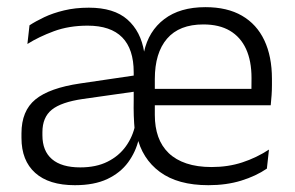

<svg xmlns="http://www.w3.org/2000/svg" viewBox="-20 -520 844 550"><path d="M577 10.5Q489.5 10.5 438 -27.5Q386.5 -65.5 372 -132L366 -145Q364 -167 363.2 -188.8Q362.5 -210.5 363 -233V-313Q363 -379.5 330 -413Q297 -446.5 231 -446.5Q177.5 -446.5 134.2 -430.5Q91 -414.5 58.5 -394L64.5 -447.5Q82 -459 106.8 -470.8Q131.5 -482.5 163.5 -490.2Q195.5 -498 234.5 -498Q306.5 -498 345 -464Q383.5 -430 393 -371H392.5Q405.5 -431 450.5 -465.2Q495.5 -499.5 568.5 -499.5Q631 -499.5 673.2 -475Q715.5 -450.5 737.2 -404.5Q759 -358.5 759 -294V-276.5Q759 -262 758 -247.5Q757 -233 755.5 -218.5H699.5Q700 -240.5 700.2 -260Q700.5 -279.5 700.5 -296.5Q700.5 -345.5 684.8 -379.8Q669 -414 638.5 -432Q608 -450 562.5 -450Q493.5 -450 458.5 -409.2Q423.5 -368.5 423.5 -293.5V-244V-236.5V-190.5Q423.5 -156 433.2 -128.5Q443 -101 463.2 -81.5Q483.5 -62 514.2 -51.8Q545 -41.5 586 -41.5Q633.5 -41.5 674 -54.8Q714.5 -68 750.5 -91.5L744.5 -37Q713 -15.5 670.8 -2.5Q628.5 10.5 577 10.5ZM194.5 10.5Q120 10.5 80.8 -24.8Q41.5 -60 41.5 -125V-138Q41.5 -202.5 81.5 -235.2Q121.5 -268 210 -281L373 -305L376 -259L217.5 -236.5Q155.5 -227.5 128.5 -205.8Q101.5 -184 101.5 -141.5V-132.5Q101.5 -87.5 129 -64Q156.5 -40.5 210 -40.5Q255.5 -40.5 288 -56.8Q320.5 -73 340.5 -100.8Q360.5 -128.5 367.5 -163L389 -121.5H377.5Q369 -85 347 -55Q325 -25 287.5 -7.2Q250 10.5 194.5 10.5ZM394.5 -218.5V-265.5H741.5V-218.5Z"/></svg>

Font: Anek Telugu Light
Style: Regular
Weight: 300
Version: Version 1.003